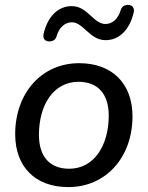

<svg xmlns="http://www.w3.org/2000/svg" viewBox="-20 -755 603 784"><path d="M259 9C412 9 521 -112 521 -280C521 -413 439 -497 303 -497C150 -497 42 -375 42 -207C42 -74 124 9 259 9ZM262 -66C185 -66 139 -114 139 -204C139 -325 197 -421 301 -421C378 -421 424 -373 424 -283C424 -163 366 -66 262 -66ZM179 -586C195 -585 207 -592 211 -607C221 -642 245 -664 273 -664C321 -664 346 -591 411 -591C466 -591 509 -632 526 -704C530 -722 521 -734 505 -735C489 -736 477 -728 473 -714C463 -679 439 -657 411 -657C361 -657 338 -730 273 -730C218 -730 175 -689 158 -617C154 -598 163 -587 179 -586Z"/></svg>

Font: SN Pro Medium
Style: Italic
Weight: 400
Italic angle: -9°
Designer: Tobias Whetton
Foundry: Supernotes
Version: Version 1.001;Glyphs 3.2 (3249)